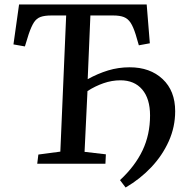

<svg xmlns="http://www.w3.org/2000/svg" viewBox="-20 -730 832 856"><path d="M151 -41 249 -54 275 -661H209Q179 -661 161 -654.5Q143 -648 131.5 -630.5Q120 -613 108 -578L91 -523L40 -532L65 -710H634L648 -537L599 -528L585 -576Q574 -611 562 -629Q550 -647 532 -654Q514 -661 485 -661H383L371 -377Q416 -402 462 -416Q508 -430 558 -430Q649 -430 705 -377.5Q761 -325 761 -234Q761 -164 732.5 -100.5Q704 -37 654.5 15.5Q605 68 540 106L515 73Q582 11 615.5 -59.5Q649 -130 649 -215Q649 -290 614 -331Q579 -372 517 -372Q479 -372 441.5 -359Q404 -346 370 -324L357 -53L452 -42L450 0H146Z"/></svg>

Font: Literata 36pt Medium
Style: Italic
Weight: 500
Italic angle: -2°
Designer: Latin by Veronika Burian and Jose Scaglione. Greek by Irene Vlachou. Cyrillic by Vera Evstafieva
Foundry: TypeTogether
Version: Version 3.002